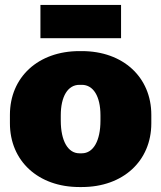

<svg xmlns="http://www.w3.org/2000/svg" viewBox="-20 -740 650 774"><path d="M143 -586H468V-720H143ZM300 14H310C476 14 590 -91 590 -243V-277C590 -429 476 -534 310 -534H300C134 -534 20 -429 20 -277V-243C20 -91 134 14 300 14ZM300 -122C254 -122 225 -172 225 -254V-275C225 -352 254 -398 300 -398H310C356 -398 385 -352 385 -275V-254C385 -172 356 -122 310 -122Z"/></svg>

Font: Fixel Text Black
Style: Regular
Weight: 900
Width: 4
Designer: AlfaBravo + MacPaw
Foundry: Kyrylo Tkachov, Marchela Mozhyna, Serhii Makarenko, Maria Weinstein, Zakhar Kryvoshyya
Version: Version 1.211